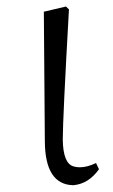

<svg xmlns="http://www.w3.org/2000/svg" viewBox="-20 -541 337 575"><path d="M199.2 13.7Q115.2 11.7 114.3 -117.2L111.3 -505.9L177.7 -521.5L186.5 -512.7Q168 -184.6 168 -123Q168.9 -52.7 199.2 -43Q208 -40 218.8 -40Q241.2 -40 267.6 -52.7L276.4 -34.2Q245.1 9.8 199.2 13.7Z"/></svg>

Font: GenYoMin JP Light
Style: Regular
Weight: 300
Version: Version 1.001;PS 1;hotconv 16.6.51;makeotf.lib2.5.65220 DEVE